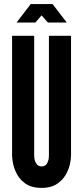

<svg xmlns="http://www.w3.org/2000/svg" viewBox="-20 -910 406 938"><path d="M237 -890 306 -800H214L183 -835L153 -800H61L130 -890ZM327 -735V-151C326 -121 320 -94 309 -71C300 -51 286 -32 266 -17C246 -1 219 8 183 8C147 8 119 -1 99 -17C79 -32 66 -51 57 -71C46 -94 40 -121 39 -151V-735H147V-151C147 -130 152 -116 162 -105C167 -100 174 -97 183 -97C202 -97 211 -109 215 -124C218 -131 219 -140 219 -151V-735Z"/></svg>

Font: League Gothic
Style: Regular
Weight: 400
Designer: The League of Moveable Type
Version: Version 1.560;PS 001.560;hotconv 1.0.56;makeotf.lib2.0.21325